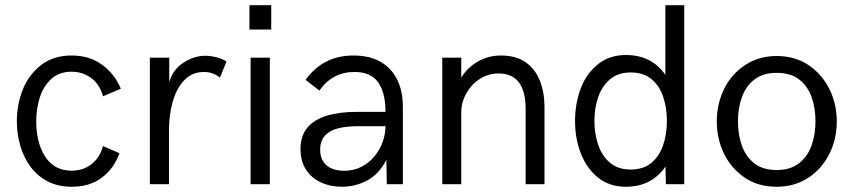

<svg xmlns="http://www.w3.org/2000/svg" viewBox="-20 -710 3287 740"><path d="M256.8 9.8Q204.1 9.8 164.3 -10.7Q124.5 -31.2 98.1 -66.7Q71.8 -102.1 58.3 -147.7Q44.9 -193.4 44.9 -243.2Q44.9 -307.6 68.1 -365.5Q91.3 -423.3 141.1 -461.4Q188.5 -496.1 255.9 -496.1Q324.2 -496.1 372.6 -461.2Q420.9 -426.3 445.8 -368.2L377 -338.9Q364.7 -384.8 331.5 -409.2Q298.3 -433.6 255.9 -433.6Q208.5 -433.6 177.7 -405.8Q146 -376 132.8 -332.5Q119.6 -289.1 119.6 -243.2Q119.6 -164.6 150.4 -112.3Q185.5 -52.2 255.9 -52.2Q300.8 -52.2 333 -77.6Q365.2 -103 377 -147L440.4 -119.6Q419.4 -60.5 372.6 -25.4Q325.7 9.8 256.8 9.8Z M631.3 0H557.6V-487.8H632.3V-393.1Q645.5 -441.4 687 -468.3Q728.5 -495.1 771 -495.1Q790.5 -495.1 813.7 -489.5Q836.9 -483.9 853 -472.7L827.6 -410.6Q802.2 -432.6 765.6 -432.6Q721.7 -432.6 691.7 -402.3Q661.6 -372.1 646.5 -320.8Q631.3 -269.5 631.3 -207.5Z M1025.4 -596.2H941.4V-689.9H1025.4ZM1020 0H945.8V-487.8H1020Z M1297.9 9.8Q1252.9 9.8 1216.6 -7.1Q1180.2 -23.9 1159.2 -56.4Q1138.2 -88.9 1138.2 -135.7Q1138.2 -186 1164.3 -217.5Q1190.4 -249 1238.8 -263.9Q1287.1 -278.8 1354.5 -278.8H1465.8Q1465.8 -352.1 1437.7 -392.3Q1409.7 -432.6 1346.2 -432.6Q1261.2 -432.6 1210.9 -360.8L1157.7 -402.3Q1225.6 -496.1 1341.8 -496.1Q1404.8 -496.1 1447.3 -471.4Q1489.7 -446.8 1511.2 -402.3Q1532.7 -357.9 1532.7 -299.3V0H1470.7L1469.2 -94.2Q1441.9 -39.6 1396 -14.9Q1350.1 9.8 1297.9 9.8ZM1306.2 -51.8Q1343.8 -51.8 1373.5 -67.4Q1403.3 -83 1423.8 -108.2Q1444.3 -133.3 1455.1 -163.8Q1465.8 -194.3 1465.8 -223.6H1361.3Q1284.7 -223.6 1249.3 -201.4Q1213.9 -179.2 1213.9 -133.8Q1213.9 -105 1226.1 -86.9Q1238.3 -68.8 1259 -60.3Q1279.8 -51.8 1306.2 -51.8Z M2078.6 0H2005.9V-289.1Q2005.9 -426.8 1902.3 -426.8Q1860.4 -426.8 1827.9 -405Q1795.4 -383.3 1776.6 -349.1Q1757.8 -314.9 1757.8 -277.3V0H1684.6V-487.8H1757.8V-411.1Q1781.2 -449.7 1822 -472.9Q1862.8 -496.1 1910.6 -496.1Q1969.2 -496.1 2006.3 -469.7Q2043.5 -443.4 2061 -398.2Q2078.6 -353 2078.6 -296.4Z M2392.1 9.8Q2329.1 9.8 2285.4 -25.1Q2241.7 -60.1 2219 -117.7Q2196.3 -175.3 2196.3 -244.1Q2196.3 -311.5 2218.5 -369.9Q2240.7 -428.2 2287.1 -464.4Q2331.1 -498 2391.6 -498Q2491.7 -498 2544.4 -421.4V-689.9H2617.2V0H2546.4L2544.9 -67.9Q2491.2 9.8 2392.1 9.8ZM2410.6 -56.6Q2459.5 -56.6 2490.2 -82Q2521 -107.4 2535.6 -149.9Q2550.3 -192.4 2550.3 -244.1Q2550.3 -293.5 2536.4 -335.9Q2522.5 -378.4 2491.7 -404.5Q2460.9 -430.7 2410.6 -430.7Q2363.3 -430.7 2332.3 -405.3Q2301.3 -379.9 2286.1 -337.4Q2271 -294.9 2271 -244.1Q2271 -194.8 2285.4 -152.1Q2299.8 -109.4 2330.6 -83Q2361.3 -56.6 2410.6 -56.6Z M2973.1 9.8Q2902.3 9.8 2850.6 -25.1Q2798.8 -60.1 2770.8 -117.2Q2742.7 -174.3 2742.7 -242.2Q2742.7 -309.6 2770.8 -367.2Q2798.8 -424.8 2853.5 -460.4Q2905.8 -494.1 2973.1 -494.1Q3044.4 -494.1 3096.4 -459Q3148.4 -423.8 3176.8 -366.5Q3205.1 -309.1 3205.1 -242.2Q3205.1 -173.3 3176 -116Q3147 -58.6 3094.7 -24.4Q3042.5 9.8 2973.1 9.8ZM2973.1 -54.7Q3025.9 -54.7 3058.8 -80.1Q3091.8 -105.5 3107.4 -147.9Q3123 -190.4 3123 -242.2Q3123 -292.5 3108.2 -335.2Q3093.3 -377.9 3060.3 -403.6Q3027.3 -429.2 2973.1 -429.2Q2920.9 -429.2 2887.9 -403.8Q2855 -378.4 2839.6 -335.9Q2824.2 -293.5 2824.2 -242.2Q2824.2 -191.4 2839.4 -148.7Q2854.5 -106 2887.5 -80.3Q2920.4 -54.7 2973.1 -54.7Z"/></svg>

Font: Acari Sans
Style: Regular
Weight: 400
Designer: Alfredo Marco Pradil and Stefan Peev
Foundry: Hanken Design Co.
Version: Version 1.045;February 4, 2021;FontCreator 13.0.0.2655 64-bi